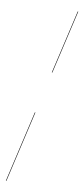

<svg xmlns="http://www.w3.org/2000/svg" viewBox="-111 -817 473 1104"><g transform="rotate(10 126.0 -265.0)"><path d="M10.5 250 106.5 -166H109.5L13.5 250ZM162.5 -409 248.5 -780H251.5L165.5 -409Z"/></g></svg>

Font: Bodoni Moda 72pt
Style: Italic
Weight: 400
Italic angle: -13°
Designer: Owen Earl
Foundry: indestructible type
Version: Version 2.005